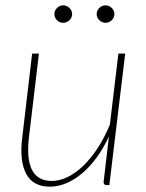

<svg xmlns="http://www.w3.org/2000/svg" viewBox="-20 -694 549 720"><path d="M52.5 0ZM126 -493 88.5 -179Q84 -140 86.5 -109.8Q89 -79.5 99.2 -58.5Q109.5 -37.5 128 -26.5Q146.5 -15.5 174 -15.5Q203.5 -15.5 233.8 -30.2Q264 -45 292.5 -72.5Q321 -100 346.5 -139Q372 -178 392 -226.5L424 -493H449.5L390 0H379.5Q373.5 0 371 -3.5Q368.5 -7 368.5 -11.5L388.5 -182.5Q368.5 -139 343 -104Q317.5 -69 288.5 -44.5Q259.5 -20 228.8 -7Q198 6 167.5 6Q103.5 6 78 -42.5Q52.5 -91 63.5 -179L100.5 -493ZM250.5 -641Q250.5 -628 240.2 -618.2Q230 -608.5 217 -608.5Q203.5 -608.5 193.8 -618.2Q184 -628 184 -641Q184 -654.5 193.8 -664.2Q203.5 -674 217 -674Q230 -674 240.2 -664.2Q250.5 -654.5 250.5 -641ZM409 -641Q409 -628 399 -618.2Q389 -608.5 376 -608.5Q362.5 -608.5 352.5 -618.2Q342.5 -628 342.5 -641Q342.5 -654.5 352.5 -664.2Q362.5 -674 376 -674Q389 -674 399 -664.2Q409 -654.5 409 -641Z"/></svg>

Font: Lato Thin
Style: Italic
Weight: 200
Italic angle: -7°
Designer: Lukasz Dziedzic
Foundry: tyPoland Lukasz Dziedzic
Version: Version 2.007; 2014-02-27